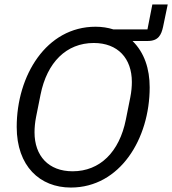

<svg xmlns="http://www.w3.org/2000/svg" viewBox="-20 -830 773 862"><path d="M664 -810 642 -698H489C464 -706 437 -710 409 -710C188 -710 55 -491 55 -260C55 -84 159 12 298 12C519 12 652 -207 652 -438C652 -521 628 -594 575 -646H643C691 -646 704 -673 712 -709L733 -810ZM306 -61C198 -61 135 -130 135 -236C135 -256 137 -280 142 -305L162 -405C191 -550 278 -637 401 -637C509 -637 572 -568 572 -462C572 -442 570 -418 565 -393L545 -293C516 -148 429 -61 306 -61Z"/></svg>

Font: Braiins Sans
Style: Italic
Weight: 400
Italic angle: -11.31°
Designer: Mike Abbink, Paul van der Laan, Pieter van Rosmalen, Jiri Chlebus, Lubos Buracinsky
Foundry: Bold Monday, Sudetype
Version: Version 1.000;hotconv 1.0.109;makeotfexe 2.5.65596